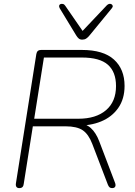

<svg xmlns="http://www.w3.org/2000/svg" viewBox="-20 -962 694 988"><path d="M79 6Q69 6 64.5 -0.5Q60 -7 62 -19L167 -684Q169 -695 175 -700Q181 -705 191 -705H401Q512 -705 566.5 -655.5Q621 -606 621 -520Q621 -453 588.5 -406.5Q556 -360 500 -337Q444 -314 373 -316V-327H381Q421 -327 447.5 -303Q474 -279 491 -234L571 -24Q575 -15 574.5 -8Q574 -1 569.5 2.5Q565 6 557 6Q549 6 544 2Q539 -2 535 -12L455 -221Q436 -271 406 -291.5Q376 -312 317 -312H149L102 -15Q101 -5 95.5 0.5Q90 6 79 6ZM156 -351H383Q474 -351 525.5 -395Q577 -439 577 -519Q577 -592 535 -629Q493 -666 401 -666H206ZM403 -758Q392 -758 385 -764Q378 -770 372 -780L287 -920Q283 -928 284.5 -933.5Q286 -939 291.5 -941Q297 -943 304 -941.5Q311 -940 316 -932L405 -803L530 -935Q536 -941 542.5 -942Q549 -943 554 -940Q559 -937 560 -931.5Q561 -926 555 -919L441 -780Q432 -769 423.5 -763.5Q415 -758 403 -758Z"/></svg>

Font: Nunito ExtraLight ExtraLight
Style: Italic
Weight: 250
Italic angle: -9°
Version: Version 3.602